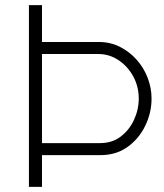

<svg xmlns="http://www.w3.org/2000/svg" viewBox="-20 -730 641 750"><path d="M366 -566Q411 -566 448.5 -547Q486 -528 514 -496.5Q542 -465 557 -425.5Q572 -386 572 -345Q572 -289 547 -238Q522 -187 477.5 -155.5Q433 -124 372 -124H144V0H93V-710H144V-566ZM371 -171Q418 -171 451.5 -196.5Q485 -222 503.5 -262Q522 -302 522 -345Q522 -392 500.5 -431.5Q479 -471 443 -495Q407 -519 364 -519H144V-171Z"/></svg>

Font: Raleway Thin Light
Style: Regular
Weight: 300
Version: Version 4.026